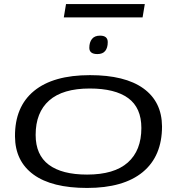

<svg xmlns="http://www.w3.org/2000/svg" viewBox="-20 -918 874 948"><path d="M410 10Q236 10 145.5 -56Q55 -122 54 -244Q53 -391 148 -469Q243 -547 424 -547Q597 -547 688 -481.5Q779 -416 780 -294Q780 -147 685 -68.5Q590 10 410 10ZM410 -56Q544 -56 611 -115.5Q678 -175 678 -286Q678 -386 613 -433.5Q548 -481 423 -481Q290 -481 223 -422Q156 -363 156 -252Q156 -153 221 -104.5Q286 -56 410 -56ZM461 -651Q421 -651 421 -682Q421 -709 434 -725.5Q447 -742 474 -742Q512 -742 512 -710Q512 -682 499.5 -666.5Q487 -651 461 -651ZM295 -832 306 -898H695L684 -832Z"/></svg>

Font: Georama ExtraExtended
Style: Italic
Weight: 400
Width: 8
Italic angle: -9°
Designer: Jean-Baptiste Levee
Foundry: Production Type
Version: Version 1.000